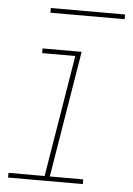

<svg xmlns="http://www.w3.org/2000/svg" viewBox="-51 -734 534 773"><g transform="rotate(5 216.0 -347.5)"><path d="M11 0H313V-19H178L262 -530H104V-511H238L157 -19H11ZM123 -676H423V-695H123Z"/></g></svg>

Font: Iosevka Sparkle Thin Oblique
Style: Regular
Weight: 100
Italic angle: -9°
Designer: Belleve Invis
Foundry: Belleve Invis
Version: Version 4.5.0; ttfautohint (v1.8.3)